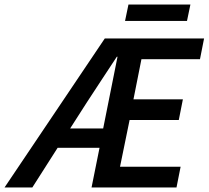

<svg xmlns="http://www.w3.org/2000/svg" viewBox="-54 -823 916 843"><path d="M327 -373 254 -259H399L462 -574H459Q425 -522 392.5 -473Q360 -424 327 -373ZM-34 0 406 -654H842L824 -563H567L532 -387H749L731 -296H515L473 -91H739L721 0H348L383 -174H199L88 0ZM495 -731 510 -803H782L767 -731Z"/></svg>

Font: Source Sans Pro SemiBold
Style: Italic
Weight: 600
Italic angle: -11°
Designer: Paul D. Hunt
Foundry: Adobe Systems Incorporated
Version: Version 1.095;hotconv 1.0.109;makeotfexe 2.5.65596